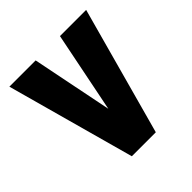

<svg xmlns="http://www.w3.org/2000/svg" viewBox="-149 -638 747 747"><g transform="rotate(-45 224.5 -264.0)"><path d="M223.6 -195.3 290.5 -528.3H434.6L289.6 0H157.7L12.2 -528.3H156.7Z"/></g></svg>

Font: RobotoCondensed-Bold
Style: Bold
Weight: 700
Designer: Google
Version: Version 2.001240; 2014